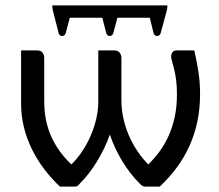

<svg xmlns="http://www.w3.org/2000/svg" viewBox="-20 -694 816 714"><path d="M702.5 -506.5Q712 -466 718 -426.2Q724 -386.5 724 -345Q724 -289.5 713.8 -241.2Q703.5 -193 684 -150.2Q664.5 -107.5 636.8 -70.2Q609 -33 574 0H521.5Q514 0 509.2 -3Q504.5 -6 498.5 -12.5Q465.5 -45 436.2 -92.2Q407 -139.5 388.5 -193.5Q379 -167 366.8 -141.5Q354.5 -116 340.2 -92.8Q326 -69.5 310 -49Q294 -28.5 277.5 -12Q272 -5.5 268.5 -2.8Q265 0 257.5 0H203Q171 -30 144.5 -65Q118 -100 98.8 -139Q79.5 -178 69 -220.5Q58.5 -263 58.5 -307.5V-506.5H118Q132.5 -506.5 138.5 -497.8Q144.5 -489 144.5 -479V-317Q144.5 -243.5 171 -185.5Q197.5 -127.5 245.5 -82.5Q266.5 -103 284.8 -130Q303 -157 316.5 -187.8Q330 -218.5 337.8 -251.5Q345.5 -284.5 345.5 -317V-506.5H405Q419 -506.5 425.2 -497.8Q431.5 -489 431.5 -479V-320.5Q431.5 -288 438.5 -255.2Q445.5 -222.5 458.8 -191.5Q472 -160.5 490.5 -132.8Q509 -105 531.5 -82.5Q553.5 -104 573 -130.2Q592.5 -156.5 607 -188.8Q621.5 -221 629.8 -259.2Q638 -297.5 638 -343.5Q638 -375 634.8 -398.2Q631.5 -421.5 627.2 -438.2Q623 -455 619.8 -466Q616.5 -477 616.5 -484.5Q616.5 -493 621.5 -499.8Q626.5 -506.5 636 -506.5ZM602.5 -674Q602.5 -668.5 602 -664.8Q601.5 -661 600.5 -655.5L577.5 -571Q576 -565.5 572.2 -562.8Q568.5 -560 564.2 -560Q560 -560 556.2 -562.8Q552.5 -565.5 551 -571L537 -628H416.5L401.5 -571Q400 -565.5 396 -562.8Q392 -560 388 -560Q384 -560 380.2 -562.8Q376.5 -565.5 375 -571L360.5 -628H239.5L224.5 -571Q223 -565.5 219 -562.8Q215 -560 211 -560Q207 -560 203.2 -562.8Q199.5 -565.5 198 -571L176.5 -655.5Q175.5 -660 175 -664.2Q174.5 -668.5 174.5 -674Z"/></svg>

Font: Lato
Style: Regular
Weight: 400
Designer: Lukasz Dziedzic with Adam Twardoch and Botio Nikoltchev
Foundry: tyPoland Lukasz Dziedzic
Version: Version 2.015; 2015-08-06; http://www.latofonts.com/